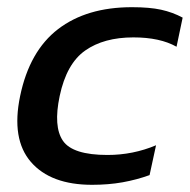

<svg xmlns="http://www.w3.org/2000/svg" viewBox="-20 -504 528 534"><path d="M236 10Q121 10 66 -53.5Q11 -117 36 -237Q62 -362 141.5 -423Q221 -484 347 -484Q396 -484 428 -477Q460 -470 488 -455L471 -374Q425 -400 351 -400Q269 -400 217 -363.5Q165 -327 146 -237Q128 -152 155 -112.5Q182 -73 279 -73Q350 -73 414 -100L396 -17Q360 -4 321 3Q282 10 236 10Z"/></svg>

Font: Kanit
Style: Italic
Weight: 400
Italic angle: -12°
Designer: Katatrad Team
Foundry: CadsonDemak
Version: Version 2.000; ttfautohint (v1.8.3)